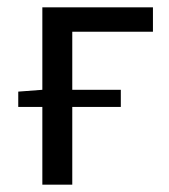

<svg xmlns="http://www.w3.org/2000/svg" viewBox="-20 -506 464 526"><path d="M30 -213V-255L96 -260V-486H399V-419H178V-260H311V-213H178V0H96V-213Z"/></svg>

Font: SourceSansPro
Style: Book
Weight: 400
Designer: Paul D. Hunt
Foundry: Adobe Systems Incorporated
Version: Version 2.021;PS 2.000;hotconv 1.0.86;makeotf.lib2.5.63406